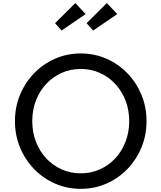

<svg xmlns="http://www.w3.org/2000/svg" viewBox="-20 -1178 1021 1214"><path d="M490.5 16Q577 16 652.5 -17Q728 -50 785 -108.8Q842 -167.5 874.2 -245.2Q906.5 -323 906.5 -412Q906.5 -501.5 874.2 -579Q842 -656.5 785 -715.2Q728 -774 652.5 -807Q577 -840 490.5 -840Q404 -840 328.5 -807Q253 -774 196 -715.2Q139 -656.5 106.8 -579Q74.5 -501.5 74.5 -412Q74.5 -323 106.8 -245.2Q139 -167.5 196 -108.8Q253 -50 328.5 -17Q404 16 490.5 16ZM490.5 -82Q425.5 -82 369.8 -107Q314 -132 272.2 -176.8Q230.5 -221.5 207.2 -281.8Q184 -342 184 -412Q184 -482 207.2 -542.2Q230.5 -602.5 272.2 -647.2Q314 -692 369.8 -717Q425.5 -742 490.5 -742Q555.5 -742 611.2 -717Q667 -692 708.8 -647.2Q750.5 -602.5 773.8 -542.2Q797 -482 797 -412Q797 -342 773.8 -281.8Q750.5 -221.5 708.8 -176.8Q667 -132 611.2 -107Q555.5 -82 490.5 -82ZM569 -985 721.5 -1089 655.5 -1158.5 527.5 -1031.5ZM369.5 -985 521.5 -1089 456.5 -1158.5 328 -1031.5Z"/></svg>

Font: Spartan Medium
Style: Regular
Weight: 500
Designer: Matt Bailey, Mirko Velimirovic
Foundry: Matt Bailey
Version: Version 1.003; ttfautohint (v1.8.3)